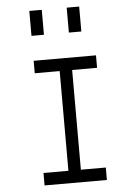

<svg xmlns="http://www.w3.org/2000/svg" viewBox="-59 -917 618 959"><g transform="rotate(-5 250.0 -437.5)"><path d="M437.5 0V-62.5H312.5Q312.5 -62.5 312.5 -562.5H437.5V-625H125V-562.5H250Q250 -562.5 250 -62.5H125V0ZM125 -875Q125 -875 125 -750H187.5Q187.5 -750 187.5 -875ZM312.5 -875Q312.5 -875 312.5 -750H375Q375 -750 375 -875Z"/></g></svg>

Font: Unifont
Style: Regular
Weight: 500
Version: Version 15.1.04